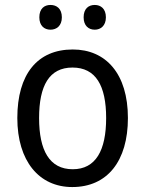

<svg xmlns="http://www.w3.org/2000/svg" viewBox="-20 -746 586 776"><path d="M139 -676C139 -642 159 -626 184 -626C209 -626 230 -642 230 -676C230 -711 209 -726 184 -726C159 -726 139 -711 139 -676ZM318 -676C318 -642 338 -626 363 -626C387 -626 408 -642 408 -676C408 -711 387 -726 363 -726C338 -726 318 -711 318 -676ZM497 -269C497 -448 408 -546 274 -546C131 -546 50 -446 50 -269C50 -95 138 10 272 10C414 10 497 -95 497 -269ZM138 -269C138 -400 179 -473 273 -473C367 -473 409 -400 409 -269C409 -138 367 -62 274 -62C180 -62 138 -138 138 -269Z"/></svg>

Font: Noto Sans Lao Looped SemiCondensed
Style: Regular
Weight: 400
Width: 4
Designer: Mark Frömberg, Ben Mitchell
Foundry: The Fontpad Ltd
Version: Version 1.002